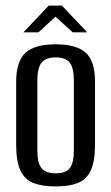

<svg xmlns="http://www.w3.org/2000/svg" viewBox="-20 -662 398 689"><path d="M180 7Q132 7 100.5 -5Q69 -17 53.5 -50Q38 -83 38 -143V-368Q38 -442 71.5 -472.5Q105 -503 180 -503Q254 -503 287.5 -473Q321 -443 321 -368V-143Q321 -84 306 -51Q291 -18 259.5 -5.5Q228 7 180 7ZM180 -40Q215 -40 230 -58Q245 -76 245 -123V-373Q245 -418 230.5 -437Q216 -456 180 -456Q145 -456 129.5 -437.5Q114 -419 114 -373V-123Q114 -76 129.5 -58Q145 -40 180 -40ZM64 -546 155 -642H202L293 -546H241L179 -602L118 -546Z"/></svg>

Font: Alumni Sans Medium
Style: Regular
Weight: 500
Designer: Robert E. Leuschke
Foundry: Robert E. Leuschke
Version: Version 1.018